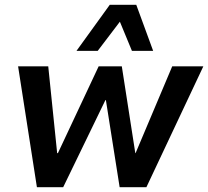

<svg xmlns="http://www.w3.org/2000/svg" viewBox="-20 -776 863 796"><path d="M133 0 55 -501H180L217 -141H220L389 -501H485L541 -141H542L694 -501H823L587 0H476L419 -361H417L242 0ZM297 -565 435 -756H545L615 -565H527L477 -686L385 -565Z"/></svg>

Font: Nunito Sans 7pt SemiCondensed
Style: Bold Italic
Weight: 700
Width: 4
Italic angle: -9°
Designer: Vernon Adams
Foundry: Vernon Adams
Version: Version 3.101;gftools[0.9.27]